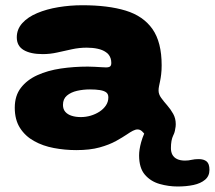

<svg xmlns="http://www.w3.org/2000/svg" viewBox="-20 -496 800 715"><path d="M264 63Q221.5 63 180.5 55.2Q139.5 47.5 106.8 29.2Q74 11 54.5 -19.5Q35 -50 35 -95Q35 -139.5 57.8 -169Q80.5 -198.5 119 -216Q157.5 -233.5 206.2 -240.8Q255 -248 307 -248Q320 -248 333 -247.2Q346 -246.5 357 -245.8Q368 -245 374.5 -245Q386 -245 390.2 -248.8Q394.5 -252.5 394.5 -261.5Q394.5 -271 392 -278.5Q389.5 -286 385 -292Q380.5 -298 374 -302Q362 -310.5 343.5 -314.5Q325 -318.5 303 -318.5Q275 -318.5 247.5 -312.5Q220 -306.5 193.2 -300.5Q166.5 -294.5 139.5 -294.5Q93.5 -294.5 68 -309.8Q42.5 -325 42.5 -357Q42.5 -387 63 -409.8Q83.5 -432.5 118.5 -447.2Q153.5 -462 197.2 -469.2Q241 -476.5 287 -476.5Q382.5 -476.5 448 -456.5Q513.5 -436.5 547.8 -387.8Q582 -339 582 -253Q582 -234 580.2 -219.5Q578.5 -205 576.2 -194.2Q574 -183.5 572.2 -175Q570.5 -166.5 570.5 -159Q570.5 -145 580.2 -131.5Q590 -118 602.8 -103.5Q615.5 -89 625 -72Q634.5 -55 634.5 -33.5Q634.5 -24 632.5 -16Q631 -3 625 8.5Q616.5 26 616.5 55.5Q616.5 70 622 80.2Q627.5 90.5 639.2 96.2Q651 102 669 102Q682 102 693.5 99.2Q705 96.5 720 96.5Q739 96.5 749.5 105.2Q760 114 760 136.5Q760 159.5 743.8 173.2Q727.5 187 700.8 192.8Q674 198.5 641.5 198.5Q607.5 198.5 574.2 189Q541 179.5 519.5 154.5Q498 129.5 498 82.5Q498 61.5 505.5 34Q510 17.5 517 1.5Q514.5 -1 512.5 -3.5Q503.5 -14 492.5 -14Q484.5 -14 474.8 -9Q465 -4 452 5Q436.5 15.5 411.8 29.2Q387 43 351 53Q315 63 264 63ZM281 -60Q299.5 -60 317.5 -65.2Q335.5 -70.5 350.5 -80.2Q365.5 -90 374.5 -103.5Q383.5 -117 383.5 -133.5Q383.5 -146 375.5 -152Q367.5 -158 352.2 -160.5Q337 -163 315 -163Q290 -163 267 -157.8Q244 -152.5 229.2 -140Q214.5 -127.5 214.5 -105.5Q214.5 -89.5 223.2 -79.5Q232 -69.5 247 -64.8Q262 -60 281 -60Z"/></svg>

Font: Gluten Thin
Style: Bold
Weight: 700
Version: Version 1.300